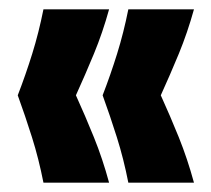

<svg xmlns="http://www.w3.org/2000/svg" viewBox="-20 -470 452 411"><path d="M73 -79Q63 -130 48.5 -176Q34 -222 18 -266Q35 -310 49 -355Q63 -400 73 -450H213.5Q199.7 -400 181.1 -355Q162.5 -310 142.5 -266Q162.5 -222 181.1 -176Q199.7 -130 213.5 -79ZM254.7 -79Q244.7 -130 230.2 -176Q215.7 -222 199.7 -266Q216.7 -310 230.7 -355Q244.7 -400 254.7 -450H395.2Q381.3 -400 362.8 -355Q344.2 -310 324.2 -266Q344.2 -222 362.8 -176Q381.3 -130 395.2 -79Z"/></svg>

Font: Bricolage Grotesque 96pt ExtraBold SemiCondensed
Style: Regular
Weight: 800
Width: 4
Version: Version 1.001;gftools[0.9.33.dev8+g029e19f]